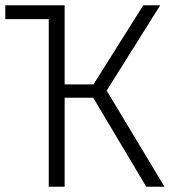

<svg xmlns="http://www.w3.org/2000/svg" viewBox="-20 -705 654 725"><path d="M224.1 -335.9V0H164.1V-632.8H0V-685.1H224.1V-386.2H333L521 -685.1H585L382.8 -362.8L601.1 0H532.2L332 -335.9Z"/></svg>

Font: FiraSans-Light
Style: Regular
Weight: 300
Designer: Carrois Corporate & Edenspiekermann AG
Foundry: Carrois Corporate GbR & Edenspiekermann AG
Version: Version 3.106;PS 003.106;hotconv 1.0.70;makeotf.lib2.5.58329